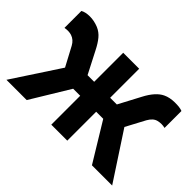

<svg xmlns="http://www.w3.org/2000/svg" viewBox="-107 -818 1062 1062"><g transform="rotate(45 424.0 -287.0)"><path d="M10.3 0 191.9 -276.9 132.3 -388.7Q116.2 -418.5 87.4 -428.2Q65.4 -435.5 34.2 -430.2V-562.5Q54.7 -574.2 88.4 -574.5Q122.1 -574.7 157.2 -560.5Q185.5 -548.3 205.3 -524.4Q225.1 -500.5 243.7 -463.4L309.6 -335.4H361.3V-562.5H486.3V-335.4H538.6L606.4 -463.4Q643.6 -534.7 689.5 -556.2Q717.8 -569.8 757.3 -570.3Q796.9 -570.8 816.9 -562.5V-430.2Q790 -437 762.7 -430.2Q735.4 -423.8 715.8 -388.7L656.2 -276.9L837.4 0H679.2L541.5 -226.1H486.3V0H361.3V-226.1H306.2L168.9 0Z"/></g></svg>

Font: Manrope3 ExtraBold
Style: Bold
Weight: 800
Width: 4
Designer: Mikhail Sharanda
Foundry: Mikhail Sharanda
Version: Version 3.000;PS 003.000;hotconv 1.0.88;makeotf.lib2.5.64775